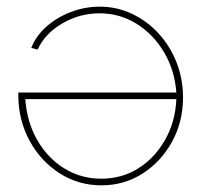

<svg xmlns="http://www.w3.org/2000/svg" viewBox="-20 -547 616 577"><path d="M285 10Q216 10 159.5 -26Q103 -62 69.5 -123Q36 -184 35 -258Q35 -261 35 -263.5Q35 -266 35 -269H510Q505 -336 473 -390Q441 -444 390.5 -475.5Q340 -507 279 -507Q219 -507 167 -476.5Q115 -446 93 -398L74 -403Q88 -439 119.5 -467Q151 -495 193 -511Q235 -527 280 -527Q331 -527 376.5 -505.5Q422 -484 456.5 -446.5Q491 -409 510.5 -359.5Q530 -310 530 -254Q530 -181 497 -121Q464 -61 408.5 -25.5Q353 10 285 10ZM284 -10Q346 -10 395.5 -41Q445 -72 476 -126.5Q507 -181 510 -249H56Q61 -180 92 -126Q123 -72 173 -41Q223 -10 284 -10Z"/></svg>

Font: Raleway Thin
Style: Regular
Weight: 100
Designer: Matt McInerney, Pablo Impallari, Rodrigo Fuenzalida
Foundry: Matt McInerney, Pablo Impallari, Rodrigo Fuenzalida
Version: Version 4.026